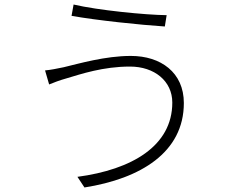

<svg xmlns="http://www.w3.org/2000/svg" viewBox="-20 -789 1040 848"><path d="M741 -336C741 -144 562 -40 322 -8L353 39C601 0 792 -116 792 -334C792 -469 690 -542 558 -542C444 -542 329 -508 261 -492C232 -486 203 -480 179 -478L197 -416C219 -425 242 -434 274 -443C338 -462 435 -495 554 -495C662 -495 741 -431 741 -336ZM305 -769 296 -719C408 -699 600 -679 708 -672L716 -722C622 -723 411 -744 305 -769Z"/></svg>

Font: Noto Sans TC Light
Style: Regular
Weight: 300
Designer: Ryoko NISHIZUKA 西塚涼子 (kana, bopomofo & ideographs); Paul D. Hunt (Latin, Greek & Cyrillic); Sandoll Communications 산돌커뮤니
Foundry: Adobe
Version: Version 2.004;hotconv 1.0.118;makeotfexe 2.5.65603